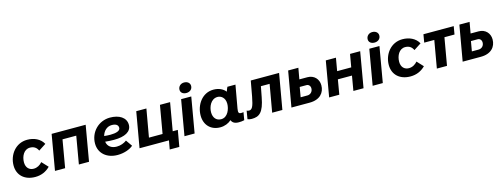

<svg xmlns="http://www.w3.org/2000/svg" viewBox="-16 -1667 7135 2724"><g transform="rotate(-15 3552.0 -305.0)"><path d="M294 11C380 11 454 -20 513 -80L428 -171C397 -134 353 -108 302 -108C237 -108 190 -152 190 -231C190 -318 236 -411 325 -411C384 -411 421 -384 443 -336L551 -406C506 -489 415 -529 316 -529C145 -529 36 -382 36 -225C36 -81 138 11 294 11Z M584 0H733L803 -405H1005L935 0H1084L1174 -520H674Z M1503 12C1595 12 1683 -18 1733 -62L1668 -155C1631 -127 1579 -106 1522 -106C1444 -106 1388 -145 1379 -216C1425 -211 1469 -209 1510 -209C1666 -209 1766 -260 1766 -361C1766 -471 1663 -529 1532 -529C1364 -529 1233 -395 1233 -227C1233 -82 1346 12 1503 12ZM1386 -297C1405 -368 1458 -420 1529 -420C1588 -420 1623 -399 1623 -355C1623 -310 1559 -292 1477 -292C1447 -292 1415 -294 1386 -297Z M2418 -111H2343L2414 -520H2265L2194 -111H1994L2066 -520H1917L1826 0H2258L2235 128H2376Z M2486 0H2635L2725 -520H2576ZM2672 -585C2722 -585 2762 -616 2762 -666C2762 -707 2729 -738 2676 -738C2627 -738 2588 -703 2588 -654C2588 -613 2621 -585 2672 -585Z M3283 9C3312 9 3340 6 3364 0L3383 -114C3372 -111 3361 -110 3348 -110C3311 -110 3305 -129 3314 -183L3374 -520H3256C3247 -503 3237 -479 3230 -455C3191 -503 3130 -532 3052 -532C2886 -532 2783 -379 2783 -222C2783 -84 2873 10 3011 10C3076 10 3132 -13 3175 -51C3190 -12 3223 9 3283 9ZM3083 -417C3129 -417 3192 -382 3192 -288C3192 -214 3151 -98 3053 -98C2982 -98 2938 -149 2938 -229C2938 -307 2982 -417 3083 -417Z M3473 10C3584 10 3647 -36 3687 -249L3717 -405H3845L3774 0H3924L4015 -520H3599L3558 -294C3531 -151 3510 -114 3465 -114C3453 -114 3440 -118 3432 -123L3412 -2C3430 6 3448 10 3473 10Z M4057 0H4325C4477 0 4549 -88 4549 -196C4549 -287 4485 -357 4387 -357H4269L4298 -520H4148ZM4221 -107 4246 -252H4345C4378 -252 4401 -226 4401 -190C4401 -141 4365 -107 4320 -107Z M5057 -520 5024 -331H4817L4850 -520H4701L4611 0H4760L4797 -216H5004L4967 0H5116L5206 -520Z M5250 0H5399L5489 -520H5340ZM5436 -585C5486 -585 5526 -616 5526 -666C5526 -707 5493 -738 5440 -738C5391 -738 5352 -703 5352 -654C5352 -613 5385 -585 5436 -585Z M5805 11C5891 11 5965 -20 6024 -80L5939 -171C5908 -134 5864 -108 5813 -108C5748 -108 5701 -152 5701 -231C5701 -318 5747 -411 5836 -411C5895 -411 5932 -384 5954 -336L6062 -406C6017 -489 5926 -529 5827 -529C5656 -529 5547 -382 5547 -225C5547 -81 5649 11 5805 11Z M6115 -402H6263L6193 0H6342L6412 -402H6560L6580 -520H6135Z M6572 0H6840C6992 0 7064 -88 7064 -196C7064 -287 7000 -357 6902 -357H6784L6813 -520H6663ZM6736 -107 6761 -252H6860C6893 -252 6916 -226 6916 -190C6916 -141 6880 -107 6835 -107Z"/></g></svg>

Font: Fixel Display 20240404
Style: Bold Italic
Weight: 700
Italic angle: -10°
Designer: AlfaBravo + MacPaw
Foundry: Kyrylo Tkachov, Marchela Mozhyna, Serhii Makarenko, Maria Weinstein, Zakhar Kryvoshyya
Version: Version 1.211;Glyphs 3.2 (3225)